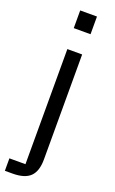

<svg xmlns="http://www.w3.org/2000/svg" viewBox="-178 -758 601 1000"><g transform="rotate(20 122.0 -257.5)"><path d="M168 77Q168 142 137.5 172Q107 202 39 202H-3V133H86V-505H168ZM80 -717H173V-619H80Z"/></g></svg>

Font: Asta Sans
Style: Regular
Weight: 400
Designer: 42dot
Version: Version 1.000